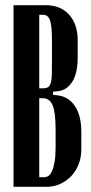

<svg xmlns="http://www.w3.org/2000/svg" viewBox="-20 -719 349 739"><path d="M279 -497Q279 -437 258 -404Q237 -371 202 -368L184 -366V-354L202 -352Q244 -347 268.5 -310.5Q293 -274 293 -211V-144Q293 -113 282.5 -86.5Q272 -60 254 -41Q236 -22 211.5 -11Q187 0 159 0H32V-699H155Q214 -699 246.5 -662Q279 -625 279 -565ZM145 -379Q158 -379 165 -383.5Q172 -388 175.5 -400Q179 -412 179.5 -431.5Q180 -451 180 -481V-561Q180 -620 172.5 -641Q165 -662 146 -662H131V-379ZM194 -219Q194 -287 182.5 -314Q171 -341 145 -341H131V-37H151Q159 -37 166.5 -42Q174 -47 180 -60Q186 -73 190 -95Q194 -117 194 -150Z"/></svg>

Font: Moniqa ExtBd Cond Paragraph
Style: Regular
Weight: 800
Width: 3
Designer: Rajesh Rajput
Foundry: Rajesh Rajput
Version: Version 1.000